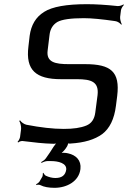

<svg xmlns="http://www.w3.org/2000/svg" viewBox="-20 -679 613 919"><path d="M387 -372H309C244 -372 201 -381 208 -437L217 -511C220 -540 233 -561 255 -574C277 -586 319 -592 381 -592C419 -592 469 -587 531 -578C543 -577 556 -567 560 -561L563 -563C559 -570 554 -587 555 -598L559 -630C560 -638 568 -651 573 -655L571 -658C566 -654 551 -649 543 -650C487 -656 438 -659 396 -659C299 -659 230 -647 191 -622C151 -597 129 -559 122 -508L116 -456C102 -343 152 -300 272 -300H348C418 -300 454 -287 447 -224L436 -140C432 -109 418 -88 393 -78C366 -67 331 -62 285 -62C233 -62 173 -69 106 -82C94 -85 81 -95 76 -103L72 -100C77 -93 82 -75 81 -62L76 -23C75 -16 68 -3 64 0L67 3C71 -1 82 -5 88 -4C143 3 190 8 230 9C239 10 252 8 257 5L256 2C249 5 241 17 236 24C225 42 213 60 200 78C195 86 183 94 177 97L179 101C185 97 198 92 207 92H224C259 92 300 102 297 133C293 160 276 173 245 173C230 173 214 169 199 162C194 159 189 152 188 148L185 150C185 153 185 161 183 166L169 190C166 195 157 201 153 203L154 207C158 205 167 204 173 207C190 216 214 220 241 220C300 220 358 189 365 130C370 88 343 63 306 55C295 52 274 51 265 55L266 59C275 55 288 41 295 31L302 20C303 16 308 6 308 3L304 5C305 8 315 9 318 8C384 4 433 -11 469 -37C505 -64 527 -109 535 -173L541 -220C555 -336 511 -372 387 -372Z"/></svg>

Font: Gamestation Storm Oblique 
Style: Italic
Weight: 400
Designer: Jonas Hecksher
Foundry: Jonas Hecksher, Playtypeª, e-types AS
Version: Version 1.003